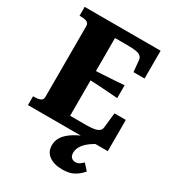

<svg xmlns="http://www.w3.org/2000/svg" viewBox="-222 -835 1089 1202"><g transform="rotate(30 322.5 -234.0)"><path d="M608 -226V0H31V-64H41Q67 -64 83.5 -71Q100 -78 100 -100V-610Q100 -632 83.5 -639Q67 -646 41 -646H31V-710H580V-509H500L492 -592Q490 -610 478 -619.5Q466 -629 443.5 -632.5Q421 -636 389 -636H293V-74H399Q429 -74 450 -76Q471 -78 484.5 -83Q498 -88 505.5 -96.5Q513 -105 514 -118L526 -226ZM266 -396Q306 -398 344 -400Q382 -402 419 -404.5Q456 -407 493 -410V-317Q456 -320 419 -322.5Q382 -325 344 -327.5Q306 -330 266 -331ZM506 -38 541 -12Q507 5 484.5 21.5Q462 38 449 54.5Q436 71 430.5 86.5Q425 102 425 116Q425 139 436.5 150Q448 161 466 161Q484 161 497.5 151Q511 141 519 133L558 176Q534 205 501.5 223.5Q469 242 417 242Q358 242 322 216Q286 190 286 142Q286 112 300.5 87Q315 62 343 40.5Q371 19 412.5 0Q454 -19 506 -38Z"/></g></svg>

Font: Roboto Serif 36pt
Style: Bold
Weight: 700
Version: Version 1.008